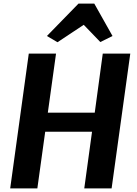

<svg xmlns="http://www.w3.org/2000/svg" viewBox="-20 -1044 759 1064"><path d="M36.5 0 139.5 -747H290.5L245 -419.5H505L549.5 -747H702L598.5 0H447L490 -314H230.5L187 0ZM298.5 -810 240 -844.5 415 -1024H502.5L603.5 -844.5L536 -811L444 -906.5Z"/></svg>

Font: Merriweather Sans Italic
Style: Bold
Weight: 700
Italic angle: -7.5°
Designer: Eben Sorkin
Foundry: Eben Sorkin
Version: Version 1.008; ttfautohint (v1.7.19-72a1) -l 8 -r 50 -G 200 